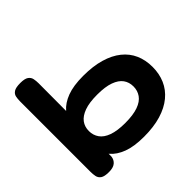

<svg xmlns="http://www.w3.org/2000/svg" viewBox="-174 -910 1110 1110"><g transform="rotate(-45 381.5 -354.5)"><path d="M411 8Q331 8 279.5 -11.5Q228 -31 199 -65Q170 -99 158.5 -146Q147 -193 147 -247Q147 -296 158.5 -339.5Q170 -383 199 -417Q228 -451 279.5 -470.5Q331 -490 411 -490Q491 -490 551 -472.5Q611 -455 651.5 -422.5Q692 -390 712 -344.5Q732 -299 732 -243Q732 -187 712 -141Q692 -95 651.5 -61.5Q611 -28 551 -10Q491 8 411 8ZM391 -125Q456 -125 496.5 -139.5Q537 -154 555.5 -180.5Q574 -207 574 -241Q574 -276 555.5 -301.5Q537 -327 497 -341.5Q457 -356 392 -356Q327 -356 287 -341.5Q247 -327 228 -301.5Q209 -276 209 -241Q209 -207 227.5 -180.5Q246 -154 286.5 -139.5Q327 -125 391 -125ZM124 9Q87 9 71.5 -2Q56 -13 52.5 -30.5Q49 -48 49 -67V-643Q49 -663 52.5 -680Q56 -697 72 -707.5Q88 -718 125 -718Q161 -718 176.5 -707Q192 -696 195.5 -678.5Q199 -661 199 -642L197 -44Q194 -20 176.5 -5.5Q159 9 124 9Z"/></g></svg>

Font: Fredoka Expanded SemiBold
Style: Regular
Weight: 600
Width: 7
Designer: Ben Nathan
Foundry: Milena B. Brandão, Ben Nathan
Version: Version 2.001